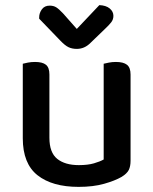

<svg xmlns="http://www.w3.org/2000/svg" viewBox="-20 -716 599 750"><path d="M69 -467Q76 -469 89 -471.5Q102 -474 117 -474Q146 -474 159.5 -463Q173 -452 173 -425V-178Q173 -120 203.5 -95.5Q234 -71 288 -71Q323 -71 347 -78Q371 -85 385 -93V-467Q393 -469 405.5 -471.5Q418 -474 433 -474Q462 -474 476 -463Q490 -452 490 -425V-88Q490 -66 483 -52Q476 -38 455 -25Q429 -10 386.5 2Q344 14 287 14Q184 14 126.5 -31.5Q69 -77 69 -176ZM280 -603 368 -696Q394 -695 408.5 -683Q423 -671 423 -654Q423 -640 414.5 -629Q406 -618 391 -604L333 -548Q310 -525 280 -525Q262 -525 248 -531.5Q234 -538 215 -558L133 -643V-648Q133 -665 143.5 -679.5Q154 -694 174 -694Q189 -694 199.5 -687.5Q210 -681 226 -664Z"/></svg>

Font: Baloo 2 Medium
Style: Regular
Weight: 500
Designer: Sarang Kulkarni and Ek Type
Foundry: Ek Type
Version: Version 1.640;hotconv 1.0.111;makeotfexe 2.5.65597; ttfautoh